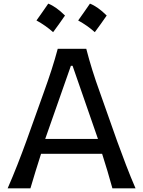

<svg xmlns="http://www.w3.org/2000/svg" viewBox="-20 -1021 778 1041"><path d="M21.5 0Q48.3 -61 74.7 -128.4Q101.1 -195.8 123 -256.3L215.8 -515.6Q241.2 -585.9 259.5 -642.6Q277.8 -699.2 293 -756.3H447.8Q462.9 -697.8 480.5 -641.4Q498 -585 523.4 -515.1L615.2 -255.4Q637.7 -193.4 663.1 -127Q688.5 -60.5 714.8 0H589.4Q577.1 -45.4 562.7 -93.3Q548.3 -141.1 533.7 -187H202.6Q187.5 -140.6 172.9 -92.8Q158.2 -44.9 145 0ZM511.2 -267.6 373.5 -664.1H364.3L225.1 -267.6ZM467.7 -1001.3Q509.6 -985.2 558.5 -936.8Q542.9 -914.3 527.1 -892Q511.2 -869.7 494 -846.6Q453.2 -883.1 403.8 -910Q420.5 -933.6 436 -955.6Q451.6 -977.6 467.7 -1001.3ZM241.6 -1001.3Q283.5 -985.2 332.4 -936.8Q316.8 -914.3 301 -892Q285.2 -869.7 268 -846.6Q227.1 -883.1 177.7 -910Q194.4 -933.6 210 -955.6Q225.5 -977.6 241.6 -1001.3Z"/></svg>

Font: Pinar Medium
Style: Regular
Weight: 500
Designer: Amin Abedi
Version: Version 3.000